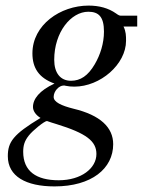

<svg xmlns="http://www.w3.org/2000/svg" viewBox="-20 -461 540 687"><path d="M471 -366V-405H411C408 -405 403 -407 395 -413C368 -432 335 -441 297 -441C196 -441 96 -372 96 -270C96 -218 119 -182 175 -162C121 -137 98 -107 98 -78C98 -65 107 -50 125 -39C27 20 8 47 8 98C8 170 73 206 175 206C308 206 385 142 385 55C385 -5 339 -49 243 -72C199 -83 172 -96 172 -114C172 -135 191 -155 208 -155C210 -155 212 -155 215 -154C224 -152 235 -151 246 -151C339 -151 431 -231 431 -315C431 -332 431 -348 422 -366ZM352 -348C352 -306 339 -265 319 -231C295 -190 268 -172 234 -172C196 -172 174 -200 174 -247C174 -346 234 -419 296 -419C333 -419 352 -401 352 -348ZM325 90C325 141 271 184 190 184C110 184 63 152 63 82C63 59 68 43 83 24C97 6 139 -28 148 -28C159 -24 169 -21 182 -17C289 16 325 44 325 90Z"/></svg>

Font: STIXGeneral
Style: Italic
Weight: 400
Italic angle: -16.33°
Designer: MicroPress Inc., with final additions and corrections provided by Coen Hoffman, Elsevier (retired)
Version: Version 1.1.0